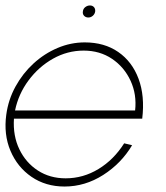

<svg xmlns="http://www.w3.org/2000/svg" viewBox="-28 -669 607 702"><path d="M208 13Q139 13 87.2 -22.5Q35.5 -58 10.2 -117.8Q-15 -177.5 -5 -250Q2.5 -305 28.8 -352.8Q55 -400.5 94.5 -436.8Q134 -473 182.2 -493.5Q230.5 -514 282 -514Q353.5 -514 404.2 -479Q455 -444 478.5 -381.2Q502 -318.5 492 -235H23Q19 -172.5 42.8 -123.2Q66.5 -74 110.5 -45.5Q154.5 -17 212 -17Q276 -17 332 -51Q388 -85 426 -145L455 -138Q415.5 -71.5 349.2 -29.2Q283 13 208 13ZM27 -265H466Q472.5 -323.5 449.5 -373.5Q426.5 -423.5 381.8 -453.8Q337 -484 278 -484Q218.5 -484 166 -454.5Q113.5 -425 76.5 -375.2Q39.5 -325.5 27 -265ZM295 -605Q285.5 -605 279.5 -611.2Q273.5 -617.5 275 -627Q276 -637 283.8 -643Q291.5 -649 301 -649Q310 -649 315.5 -643Q321 -637 320 -627Q318.5 -617.5 311.2 -611.2Q304 -605 295 -605Z"/></svg>

Font: Urbanist Thin
Style: Italic
Weight: 100
Italic angle: -8°
Designer: Corey Hu
Foundry: Corey Hu
Version: Version 1.321; ttfautohint (v1.8.4.7-5d5b)